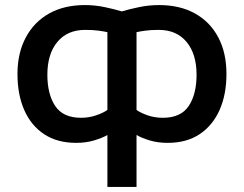

<svg xmlns="http://www.w3.org/2000/svg" viewBox="-20 -553 963 758"><path d="M404 185V-20Q383 -8 351 1.5Q319 11 281 11Q206 11 154.5 -23Q103 -57 76 -118Q49 -179 49 -261Q49 -343 81.5 -404.5Q114 -466 173.5 -499.5Q233 -533 315 -533Q355 -533 393 -525Q431 -517 461 -508Q491 -517 529.5 -525Q568 -533 608 -533Q690 -533 749.5 -500Q809 -467 841.5 -406Q874 -345 874 -261Q874 -180 847 -119Q820 -58 768.5 -23.5Q717 11 642 11Q603 11 571.5 1.5Q540 -8 519 -20V185ZM300 -88Q332 -88 360.5 -98Q389 -108 404 -119V-426Q391 -429 369 -432Q347 -435 316 -435Q246 -435 206.5 -387.5Q167 -340 167 -258Q167 -181 198 -134.5Q229 -88 300 -88ZM623 -88Q694 -88 725 -134.5Q756 -181 756 -258Q756 -340 716.5 -387.5Q677 -435 607 -435Q576 -435 554 -432Q532 -429 519 -426V-119Q534 -108 562 -98Q590 -88 623 -88Z"/></svg>

Font: Ubuntu Sans SemiBold
Style: Regular
Weight: 600
Designer: Dalton Maag Ltd
Foundry: Dalton Maag Ltd
Version: Version 1.006; ttfautohint (v1.8.4.7-5d5b)